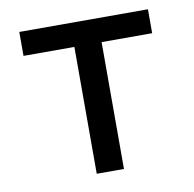

<svg xmlns="http://www.w3.org/2000/svg" viewBox="-63 -568 638 632"><g transform="rotate(-10 256.0 -252.0)"><path d="M41 -424H211V0H302V-424H471V-504H41Z"/></g></svg>

Font: Hibana 45 SubMedium
Style: Regular
Weight: 500
Width: 6
Designer: pygmalion
Foundry: ybstudio
Version: Version 2021.007;FEAKit 1.0